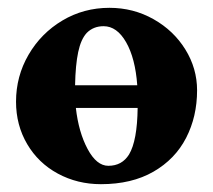

<svg xmlns="http://www.w3.org/2000/svg" viewBox="-20 -457 545 491"><path d="M484 -226Q484 -159 456 -104.5Q428 -50 372.5 -18Q317 14 238 14Q178 14 128 -13Q78 -40 49.5 -88.5Q21 -137 21 -197Q21 -262 53 -317Q85 -372 139.5 -404.5Q194 -437 260 -437Q321 -437 372.5 -408Q424 -379 454 -330.5Q484 -282 484 -226ZM202 -373Q187 -357 180 -324Q173 -291 172 -239H331Q326 -308 302.5 -349Q279 -390 245 -390Q219 -390 202 -373ZM310 -62Q331 -97 332 -181H174Q181 -119 204 -76Q227 -33 257 -33Q292 -33 310 -62Z"/></svg>

Font: EB Garamond ExtraBold
Style: Regular
Weight: 800
Designer: Georg Duffner and Octavio Pardo
Foundry: Georg Duffner
Version: Version 1.000